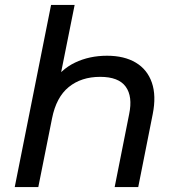

<svg xmlns="http://www.w3.org/2000/svg" viewBox="-20 -762 711 782"><path d="M416 -535Q486 -535 533 -507Q580 -479 598.5 -425.5Q617 -372 602 -297L543 0H447L506 -297Q521 -369 492 -409Q463 -449 388 -449Q311 -449 260 -407.5Q209 -366 192 -280L136 0H40L188 -742H284L211 -378L189 -419Q227 -479 285.5 -507Q344 -535 416 -535Z"/></svg>

Font: MOST Montserrat Medium
Style: Italic
Weight: 500
Italic angle: -11.3°
Designer: Julieta Ulanovsky
Foundry: Julieta Ulanovsky
Version: Version 8.000;March 11, 2024;FontCreator 15.0.0.2926 64-bit